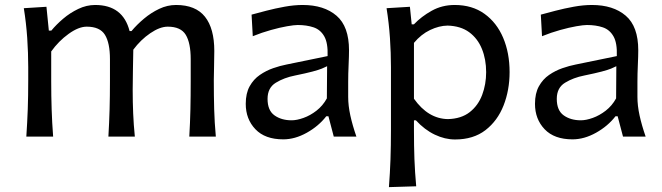

<svg xmlns="http://www.w3.org/2000/svg" viewBox="-20 -560 2712 787"><path d="M755.9 0Q759.3 -58.1 760.5 -111.8Q761.7 -165.5 761.7 -227.5V-317.4Q761.7 -383.8 741.5 -417.2Q721.2 -450.7 667.5 -450.7Q635.3 -450.7 595.9 -423.8Q556.6 -397 526.4 -356.4Q525.9 -322.3 524.9 -274.4Q523.9 -226.6 523.9 -191.9Q523.9 -140.1 525.9 -94.5Q527.8 -48.8 532.7 0H424.3Q427.7 -58.1 429.2 -111.8Q430.7 -165.5 430.7 -227.5V-317.4Q430.7 -383.8 410.2 -417.2Q389.6 -450.7 335.4 -450.7Q302.2 -450.7 261.2 -421.1Q220.2 -391.6 189.9 -349.1V-227.5Q189.9 -165.5 191.7 -111.8Q193.4 -58.1 197.8 0H87.9Q91.8 -58.1 93.8 -112.3Q95.7 -166.5 95.7 -231.9V-284.7Q95.7 -342.8 91.6 -404.3Q87.4 -465.8 77.6 -526.4L170.4 -532.2L180.2 -434.6H190.4Q210.4 -459 238.8 -483.2Q267.1 -507.3 300.8 -523.4Q334.5 -539.6 370.1 -539.6Q483.9 -539.6 511.2 -432.6H519Q541 -459 570.1 -483.4Q599.1 -507.8 632.6 -523.7Q666 -539.6 701.7 -539.6Q781.7 -539.6 820.1 -491.5Q858.4 -443.4 858.4 -351.1Q858.4 -316.9 857.4 -286.4Q856.4 -255.9 856.4 -231.9Q856.4 -166.5 857.9 -112.3Q859.4 -58.1 864.7 0Z M1141.1 11.2Q1066.4 11.2 1026.9 -30.3Q987.3 -71.8 987.3 -134.3Q987.3 -177.7 1003.4 -206.5Q1019.5 -235.4 1045.2 -252.9Q1070.8 -270.5 1099.6 -280.5Q1128.4 -290.5 1153.8 -295.4L1322.8 -330.1Q1324.7 -383.8 1309.1 -411.1Q1293.5 -438.5 1265.1 -448Q1236.8 -457.5 1200.2 -457.5Q1186 -457.5 1156.7 -452.4Q1127.4 -447.3 1090.6 -437Q1053.7 -426.8 1016.1 -411.6L1011.2 -500Q1036.1 -506.8 1071.8 -516.1Q1107.4 -525.4 1146.5 -532.5Q1185.5 -539.6 1220.7 -539.6Q1308.1 -539.6 1359.4 -495.6Q1410.6 -451.7 1410.6 -354Q1410.6 -330.1 1408.9 -293.7Q1407.2 -257.3 1407.2 -224.1V-162.6Q1407.2 -127 1416 -86.7Q1424.8 -46.4 1440.9 0H1348.1L1326.2 -83.5H1317.4Q1286.1 -43 1237.5 -15.9Q1189 11.2 1141.1 11.2ZM1175.3 -66.9Q1196.8 -66.9 1224.1 -76.7Q1251.5 -86.4 1277.3 -106.4Q1303.2 -126.5 1319.8 -156.7L1320.8 -288.6Q1312.5 -284.2 1299.3 -278.8Q1286.1 -273.4 1260.5 -266.6Q1234.9 -259.8 1189.5 -250.5Q1144.5 -241.7 1110.6 -220.9Q1076.7 -200.2 1076.7 -154.8Q1076.7 -107.4 1105 -87.2Q1133.3 -66.9 1175.3 -66.9Z M1574.2 207Q1578.6 148.9 1580.6 92.8Q1582.5 36.6 1582.5 -28.3V-284.7Q1582.5 -342.8 1578.4 -404.3Q1574.2 -465.8 1564.5 -526.4L1660.2 -532.2L1667.5 -460.4H1676.8Q1707 -492.2 1749.5 -515.9Q1792 -539.6 1843.8 -539.6Q1915.5 -539.6 1965.8 -503.4Q2016.1 -467.3 2042.5 -405Q2068.8 -342.8 2068.8 -264.6Q2068.8 -190.9 2044.2 -127.9Q2019.5 -64.9 1970 -26.6Q1920.4 11.7 1845.2 11.7Q1803.7 11.7 1762.2 -8.1Q1720.7 -27.8 1684.6 -66.9H1676.8V-24.4Q1676.8 37.6 1678.7 91.6Q1680.7 145.5 1686 203.6ZM1815.9 -71.8Q1870.6 -73.2 1905.3 -100.3Q1939.9 -127.4 1956.3 -170.9Q1972.7 -214.4 1972.7 -264.2Q1972.7 -316.9 1955.3 -359.6Q1938 -402.3 1903.1 -428Q1868.2 -453.6 1814.5 -455.1Q1779.8 -454.6 1742.9 -437Q1706.1 -419.4 1676.8 -384.3V-155.3Q1734.9 -73.2 1815.9 -71.8Z M2326.7 11.2Q2252 11.2 2212.4 -30.3Q2172.9 -71.8 2172.9 -134.3Q2172.9 -177.7 2189 -206.5Q2205.1 -235.4 2230.7 -252.9Q2256.3 -270.5 2285.2 -280.5Q2314 -290.5 2339.4 -295.4L2508.3 -330.1Q2510.3 -383.8 2494.6 -411.1Q2479 -438.5 2450.7 -448Q2422.4 -457.5 2385.7 -457.5Q2371.6 -457.5 2342.3 -452.4Q2313 -447.3 2276.1 -437Q2239.3 -426.8 2201.7 -411.6L2196.8 -500Q2221.7 -506.8 2257.3 -516.1Q2293 -525.4 2332 -532.5Q2371.1 -539.6 2406.2 -539.6Q2493.7 -539.6 2544.9 -495.6Q2596.2 -451.7 2596.2 -354Q2596.2 -330.1 2594.5 -293.7Q2592.8 -257.3 2592.8 -224.1V-162.6Q2592.8 -127 2601.6 -86.7Q2610.4 -46.4 2626.5 0H2533.7L2511.7 -83.5H2502.9Q2471.7 -43 2423.1 -15.9Q2374.5 11.2 2326.7 11.2ZM2360.8 -66.9Q2382.3 -66.9 2409.7 -76.7Q2437 -86.4 2462.9 -106.4Q2488.8 -126.5 2505.4 -156.7L2506.3 -288.6Q2498 -284.2 2484.9 -278.8Q2471.7 -273.4 2446 -266.6Q2420.4 -259.8 2375 -250.5Q2330.1 -241.7 2296.1 -220.9Q2262.2 -200.2 2262.2 -154.8Q2262.2 -107.4 2290.5 -87.2Q2318.8 -66.9 2360.8 -66.9Z"/></svg>

Font: Pinar DS1 Medium
Style: Regular
Weight: 500
Designer: Amin Abedi
Version: Version 3.000